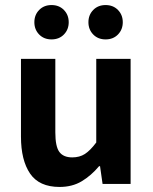

<svg xmlns="http://www.w3.org/2000/svg" viewBox="-20 -728 605 760"><path d="M216 12Q135 12 99 -41Q63 -94 63 -187V-495H199V-204Q199 -148 215 -126.5Q231 -105 266 -105Q295 -105 316 -118.5Q337 -132 361 -164V-495H497V0H386L376 -70H372Q341 -33 303.5 -10.5Q266 12 216 12ZM398 -572Q368 -572 349 -591.5Q330 -611 330 -640Q330 -669 349 -688.5Q368 -708 398 -708Q428 -708 447 -688.5Q466 -669 466 -640Q466 -611 447 -591.5Q428 -572 398 -572ZM184 -572Q154 -572 135 -591.5Q116 -611 116 -640Q116 -669 135 -688.5Q154 -708 184 -708Q214 -708 233 -688.5Q252 -669 252 -640Q252 -611 233 -591.5Q214 -572 184 -572Z"/></svg>

Font: Assistant
Style: Bold
Weight: 700
Designer: Hebrew By Ben Nathan, Latin by Paul Hunt
Version: Version 3.000